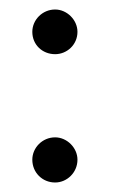

<svg xmlns="http://www.w3.org/2000/svg" viewBox="-20 -376 242 404"><path d="M143 -309C143 -334 121 -356 96 -356C69 -356 48 -334 48 -309C48 -282 69 -262 96 -262C121 -262 143 -282 143 -309ZM143 -40C143 -65 121 -87 96 -87C69 -87 48 -65 48 -40C48 -13 69 8 96 8C121 8 143 -13 143 -40Z"/></svg>

Font: GFS Philostratos
Style: Regular
Weight: 400
Designer: George D. Matthiopoulos
Foundry: George D. Matthiopoulos
Version: Version 1.000